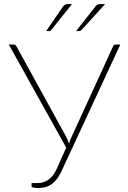

<svg xmlns="http://www.w3.org/2000/svg" viewBox="-20 -923 630 948"><path d="M574 -703 284.5 -79.5Q274 -56.5 262 -40.5Q250 -24.5 235.8 -14.2Q221.5 -4 204.8 0.8Q188 5.5 168 5.5Q163 5.5 157.2 5Q151.5 4.5 146.8 3.5Q142 2.5 139 1.2Q136 0 136 -2V-19H164Q196 -19 220 -36.2Q244 -53.5 260.5 -90L307 -194L23.5 -703H48.5Q56 -703 60.5 -695.5L303 -254.5Q314 -235.5 321 -213.5Q323.5 -224 327.8 -234.2Q332 -244.5 337 -255L539 -695.5Q542.5 -703 551 -703ZM335.5 -903 233.5 -775.5Q228 -769.5 221.5 -769.5H208L290.5 -890Q296 -897 301.2 -900Q306.5 -903 316.5 -903ZM499 -903 383 -775.5Q379.5 -772.5 377 -771Q374.5 -769.5 370.5 -769.5H355.5L450.5 -890Q456 -897.5 461.2 -900.2Q466.5 -903 476.5 -903Z"/></svg>

Font: Lato 2
Style: Regular
Weight: 200
Designer: Lukasz Dziedzic with Adam Twardoch and Botio Nikoltchev
Foundry: tyPoland Lukasz Dziedzic
Version: Version 2.015; 2015-08-06; http://www.latofonts.com/